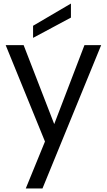

<svg xmlns="http://www.w3.org/2000/svg" viewBox="-20 -802 603 1080"><path d="M549 -548 219 258H125L233 -6L12 -548H113L285 -104L455 -548ZM379 -703 166 -589V-657L379 -782Z"/></svg>

Font: Poppins A&M
Style: Regular-A&M
Weight: 400
Designer: Ninad Kale (Devanagari), Jonny Pinhorn (Latin)
Foundry: Indian Type Foundry
Version: 4.004